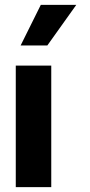

<svg xmlns="http://www.w3.org/2000/svg" viewBox="-20 -770 369 790"><path d="M147.9 -750H293.9L174.8 -583H64.9ZM44.9 -500H190.9V0H44.9Z"/></svg>

Font: Oakes Grotesk
Style: Bold
Weight: 700
Designer: Samuel Oakes
Foundry: Samuel Oakes
Version: Version 1.0 | wf-rip DC20170320